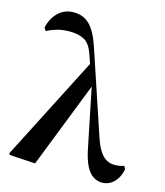

<svg xmlns="http://www.w3.org/2000/svg" viewBox="-122 -912 879 1020"><g transform="rotate(15 318.0 -401.5)"><path d="M24.6 1 19.2 -6.7 319.3 -592.9 356.9 -478.8 165.6 9.5ZM534.3 16.2Q509.3 16.2 486.2 1.9Q463.2 -12.4 444.8 -48.5Q426.5 -84.7 414.1 -150.9L347.9 -475.3L345.6 -476.9L294.1 -624.8Q275.9 -679.5 244.1 -697.3Q212.4 -715.2 162.6 -715.2Q122.3 -715.2 91.2 -705.7Q60.1 -696.3 37.9 -684L27.4 -701Q38.6 -752.4 72.6 -785.7Q106.7 -819 157.9 -819Q211 -819 246.2 -783.7Q281.5 -748.4 308.2 -666.6L459.4 -214.5Q475.4 -166.7 492.9 -140.3Q510.3 -113.8 531 -102.9Q551.7 -91.9 575.7 -91.9Q586.9 -91.9 601.3 -94Q615.6 -96.2 626.4 -100.7L635.6 -83.9Q626.3 -37.6 599.2 -10.7Q572.1 16.2 534.3 16.2Z"/></g></svg>

Font: Early Summer Mincho VF
Style: Regular
Weight: 250
Designer: GuiWonder
Version: Version 1.002